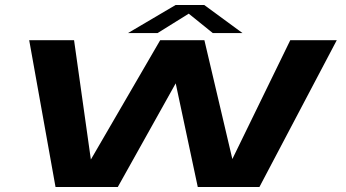

<svg xmlns="http://www.w3.org/2000/svg" viewBox="-20 -746 1381 766"><path d="M201.5 0 96.5 -585.5H275.5L342.5 -109.5L619 -585.5H795.5L907 -111.5L1138 -585.5H1323.5L1015 0H769L681 -413.5L450 0ZM490.5 -614 680.5 -726H795L947.5 -614H829L733 -691.5L608.5 -614Z"/></svg>

Font: Anybody UltraExpanded SemiBold
Style: Italic
Weight: 600
Width: 9
Italic angle: -10°
Designer: Tyler Finck
Foundry: Etcetera Type Company
Version: Version 1.010; ttfautohint (v1.8.3) -l 8 -r 50 -G 200 -x 14 